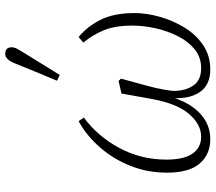

<svg xmlns="http://www.w3.org/2000/svg" viewBox="-65 -747 825 735"><g transform="rotate(-90 347.5 -379.5)"><path d="M182 13Q124 13 89 -27.5Q54 -68 54 -153Q54 -227 80 -292.5Q106 -358 151 -409.5Q196 -461 251 -491L265 -471Q194 -419 149 -336Q104 -253 104 -155Q104 -88 127 -55Q150 -22 192 -22Q238 -22 278 -67.5Q318 -113 336 -210L357 -327L405 -338L414 -329L387 -230Q377 -193 372.5 -167.5Q368 -142 367 -128Q367 -82 387.5 -52Q408 -22 454 -22Q496 -22 526.5 -47Q557 -72 577 -112Q597 -152 607 -197.5Q617 -243 617 -285Q617 -352 599 -395Q581 -438 552 -473L573 -491Q612 -460 638.5 -408.5Q665 -357 665 -277Q665 -232 651 -181.5Q637 -131 610 -86.5Q583 -42 542.5 -14.5Q502 13 449 13Q393 13 365.5 -23Q338 -59 339 -122Q317 -58 276.5 -22.5Q236 13 182 13ZM406 -574Q423 -614 439.5 -654Q456 -694 472 -734Q487 -772 508 -772Q534 -772 534 -748Q534 -738 529 -728Q524 -718 512 -699Q491 -665 470 -631Q449 -597 428 -563Z"/></g></svg>

Font: Source Serif 4 SmText Light
Style: Italic
Weight: 300
Italic angle: -12°
Designer: Frank Grießhammer
Foundry: Adobe
Version: Version 4.005;hotconv 1.1.0;makeotfexe 2.6.0